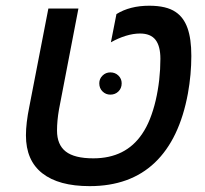

<svg xmlns="http://www.w3.org/2000/svg" viewBox="-20 -631 705 661"><path d="M288.6 9.8Q182.1 9.8 125.7 -34.4Q69.3 -78.6 69.3 -165Q69.3 -207 81.1 -264.6L146.5 -601.6H250L183.1 -254.4Q179.7 -234.9 178 -216.8Q176.3 -198.7 176.3 -181.6Q176.3 -132.8 206.3 -109.4Q236.3 -85.9 301.3 -85.9Q412.6 -85.9 469.2 -169.9Q484.4 -191.9 496.1 -221.2Q507.8 -250.5 515.9 -284.9Q523.9 -319.3 528.1 -356Q532.2 -392.6 532.2 -428.7Q532.2 -472.2 515.4 -493.9Q498.5 -515.6 461.9 -515.6Q439 -515.6 412.8 -507.6Q386.7 -499.5 361.8 -485.4L380.9 -582.5Q427.2 -611.3 493.7 -611.3Q553.2 -611.3 584.5 -589.8Q612.3 -571.3 625.5 -534.4Q638.7 -497.6 638.7 -438.5Q638.7 -374.5 627 -309.6Q598.1 -152.3 513.2 -71.3Q428.2 9.8 288.6 9.8ZM321.8 -344.2Q321.8 -359.9 333 -370.8Q344.2 -381.8 359.9 -381.8Q376.5 -381.8 387.7 -370.8Q398.9 -359.9 398.9 -344.2Q398.9 -327.1 387.7 -316.2Q376.5 -305.2 359.9 -305.2Q344.2 -305.2 333 -316.2Q321.8 -327.1 321.8 -344.2Z"/></svg>

Font: Arimo Medium
Style: Italic
Weight: 500
Italic angle: -12°
Designer: Steve Matteson
Foundry: Monotype Imaging Inc.
Version: Version 1.33